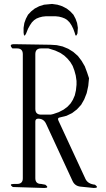

<svg xmlns="http://www.w3.org/2000/svg" viewBox="-20 -978 540 974"><path d="M43 -732.4Q22.5 -753.9 51.8 -753.9L235.4 -751L267.6 -749L297.9 -742.2L326.2 -730.5L351.6 -714.8L375 -694.3L393.6 -669.9L410.2 -641.6L421.9 -610.4L431.6 -581.1L427.7 -542L419.9 -505.9L407.2 -473.6L391.6 -446.3L370.1 -422.9L345.7 -404.3L317.4 -390.6L286.1 -382.8Q269.5 -380.9 276.4 -366.2L413.1 -71.3Q424.8 -44.9 461.9 -41Q484.4 -24.4 456.1 -24.4L388.7 -31.2Q359.4 -34.2 347.7 -60.5L213.9 -349.6Q202.1 -376 173.8 -376Q159.2 -376 159.2 -361.3V-74.2Q159.2 -44.9 188.5 -44.9L210 -41Q232.4 -24.4 204.1 -24.4L44.9 -29.3Q22.5 -44.9 50.8 -44.9H66.4Q95.7 -44.9 95.7 -73.2V-703.1Q95.7 -732.4 66.4 -732.4ZM188.5 -732.4Q159.2 -732.4 159.2 -703.1V-425.8Q159.2 -396.5 188.5 -396.5H237.3L250 -399.4L278.3 -409.2L302.7 -421.9L322.3 -436.5L337.9 -453.1L349.6 -471.7L359.4 -494.1L365.2 -519.5L368.2 -547.9V-567.4L364.3 -594.7L357.4 -620.1L348.6 -643.6L336.9 -663.1L322.3 -680.7L305.7 -696.3L285.2 -710L259.8 -721.7L225.6 -732.4ZM233.4 -895.5H212.9L195.3 -893.6L179.7 -889.6L165 -883.8L153.3 -876L141.6 -864.3L131.8 -849.6L122.1 -832L112.3 -807.6Q101.6 -785.2 99.6 -812.5V-836.9L103.5 -861.3L111.3 -882.8L122.1 -903.3L137.7 -919.9L156.2 -934.6L178.7 -946.3L203.1 -954.1L244.1 -958L271.5 -954.1L295.9 -946.3L318.4 -934.6L336.9 -919.9L352.5 -903.3L363.3 -882.8L371.1 -861.3L375 -836.9L373 -808.6Q364.3 -785.2 359.4 -810.5L351.6 -832L342.8 -849.6L333 -864.3L321.3 -876L309.6 -883.8L294.9 -889.6L279.3 -893.6L261.7 -895.5Z"/></svg>

Font: B2 Hana
Style: Regular
Weight: 500
Version: 2020-08-05; (max)